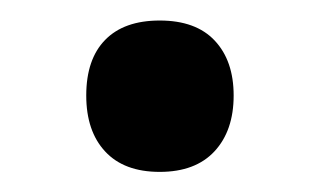

<svg xmlns="http://www.w3.org/2000/svg" viewBox="-20 -155 315 189"><path d="M64.9 -61Q64.9 -96.7 83.5 -115.7Q102.1 -134.8 137.2 -134.8Q172.9 -134.8 191.4 -115Q210 -95.2 210 -61Q210 -26.4 191.2 -6.1Q172.4 14.2 137.2 14.2Q102.1 14.2 83.5 -5.9Q64.9 -25.9 64.9 -61Z"/></svg>

Font: f42132580099584   
Style: Regular
Weight: 600
Foundry: Ascender Corporation
Version: Version 1.10